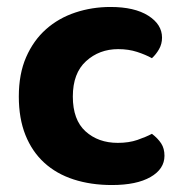

<svg xmlns="http://www.w3.org/2000/svg" viewBox="-20 -516 527 551"><path d="M319 -375Q265 -375 227 -340.5Q189 -306 189 -239Q189 -172 225.5 -139Q262 -106 318 -106Q350 -106 374.5 -114.5Q399 -123 416 -132Q433 -119 442.5 -104.5Q452 -90 452 -69Q452 -31 412 -8Q372 15 301 15Q241 15 191.5 -1Q142 -17 107 -49Q72 -81 53 -128.5Q34 -176 34 -239Q34 -304 55 -352Q76 -400 112 -432Q148 -464 196 -480Q244 -496 297 -496Q366 -496 405.5 -471Q445 -446 445 -408Q445 -390 436.5 -375Q428 -360 416 -349Q398 -359 373.5 -367Q349 -375 319 -375Z"/></svg>

Font: Baloo 2
Style: Bold
Weight: 700
Designer: Sarang Kulkarni and Ek Type
Foundry: Ek Type
Version: Version 1.640;hotconv 1.0.111;makeotfexe 2.5.65597; ttfautoh